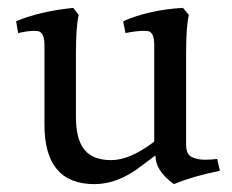

<svg xmlns="http://www.w3.org/2000/svg" viewBox="-20 -452 590 488"><path d="M453 -85Q453 -59 468 -52.5Q483 -46 500 -46Q517 -46 532 -48L539 -18Q470 -4 422 16Q375 -18 375 -57L339 -30Q280 16 220 16Q93 16 93 -135V-338Q93 -370 76 -373Q61 -375 36 -370L26 -368L21 -398Q80 -423 166 -432L180 -414Q173 -384 173 -316V-155Q173 -98 194.5 -71.5Q216 -45 263 -45Q310 -45 372 -92V-338Q372 -370 356 -373Q338 -375 310 -370L299 -368L293 -398Q359 -427 445 -432L460 -414Q453 -384 453 -316Z"/></svg>

Font: Buenard
Style: Regular
Weight: 400
Designer: Gustavo Ibarra
Foundry: FontFuror
Version: Version 1.001 2011